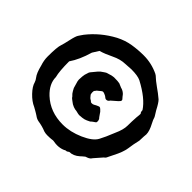

<svg xmlns="http://www.w3.org/2000/svg" viewBox="-231 -1206 1614 1614"><g transform="rotate(45 576.0 -399.0)"><path d="M619.1 -924.3Q711.9 -924.3 796.4 -883.8Q811 -876 823.2 -863.3Q835.4 -850.6 884.3 -814.9Q927.7 -785.2 967.8 -751Q987.8 -731.9 1019 -671.4Q1040 -635.3 1042.5 -633.3Q1044.9 -631.3 1049.3 -621.6Q1056.2 -596.7 1072.3 -566.9Q1103.5 -508.8 1103.5 -469.7Q1103.5 -456.5 1101.1 -441.9L1099.1 -391.1Q1085.4 -335.4 1078.1 -278.8Q1070.3 -227.1 1032.2 -153.8Q1020 -130.4 1009.3 -107.4Q1002.4 -88.9 988.3 -80.6L926.8 -10.3Q918.5 4.9 904.5 12.2Q890.6 19.5 874 24.4Q851.1 42.5 838.9 54.7Q796.9 92.3 749.5 92.3L732.9 103.5Q715.8 103.5 706.5 112.3Q672.4 125.5 637.7 125.5Q617.2 125.5 595.7 121.1L584.5 120.1Q577.1 120.1 568.8 122.1Q558.1 124 520 124.5Q499 124.5 480.5 119.1Q434.1 100.1 383.3 92.8Q360.8 88.4 339.4 72.3Q330.6 65.9 321.5 61Q312.5 56.2 305.2 51.3Q289.6 41.5 273.9 33.7Q227.5 13.7 184.1 -31.7Q140.6 -77.1 130.4 -116.2Q124.5 -134.8 111.3 -151.4Q86.9 -181.6 69.3 -254.4Q53.7 -300.8 53.7 -345.7Q53.7 -460 66.9 -494.6Q74.2 -515.1 87.4 -575.4Q100.6 -635.7 113.3 -652.3Q119.6 -660.6 124.5 -668.9Q130.9 -680.2 138.7 -689.5Q225.6 -800.3 355.5 -870.1Q419.9 -903.3 486.3 -913.8Q552.7 -924.3 619.1 -924.3ZM627.4 -768.1 558.1 -763.7Q501.5 -762.2 441.4 -732.7Q381.3 -703.1 328.6 -687.5L293.9 -632.3Q261.2 -519 210.4 -445.3Q210.4 -328.1 225.1 -272.9Q225.1 -192.9 299.3 -123Q397.9 -31.2 546.9 -31.2Q636.2 -31.2 730 -72.5Q823.7 -113.8 850.6 -165Q874.5 -208.5 909.2 -295.4Q939.9 -362.3 939.9 -410.4Q939.9 -458.5 943.8 -516.6Q947.3 -542.5 947.3 -558.6Q936.5 -568.8 936.5 -591.3Q881.8 -675.3 739.7 -750.5Q703.6 -768.1 627.4 -768.1ZM589.4 -185.1Q579.6 -185.1 548.3 -193.4Q533.2 -193.4 510.5 -201.7Q487.8 -210 467.3 -227.5Q446.8 -240.2 437 -256.8Q434.1 -260.3 430.2 -263.2Q422.4 -269 409.2 -291.5Q404.8 -298.8 401.1 -306.4Q397.5 -314 396.5 -315.2Q395.5 -316.4 378.9 -376.5Q376.5 -391.1 376.5 -395Q377.9 -439.5 382.3 -457.5Q388.7 -474.1 390.9 -484.9Q393.1 -495.6 399.9 -504.4Q414.1 -522.9 441.9 -555.2Q457.5 -572.8 478 -585Q484.9 -589.4 491.7 -594.2Q499.5 -599.6 507.3 -601.6Q513.7 -602.5 530.8 -608.4Q537.6 -609.4 544.4 -612.8Q545.9 -613.3 547.6 -613.3Q549.3 -613.3 556.9 -615Q564.5 -616.7 572.3 -617.2Q622.1 -617.2 639.2 -612.8Q655.3 -606.9 675.8 -597.2Q688 -594.7 698.7 -588.9Q721.7 -577.1 735.4 -555.7Q738.8 -550.3 744.1 -545.4Q755.9 -535.2 755.9 -525.4Q755.9 -515.6 738 -500Q720.2 -484.4 688 -456.5Q677.2 -437.5 659.2 -437.5Q647 -437.5 636.7 -447.8Q631.3 -453.1 625 -455.6Q620.1 -457.5 615.7 -460Q603 -466.3 594.2 -466.3Q584 -466.3 572.8 -455.1Q568.4 -451.7 565.9 -449.2Q561.5 -444.8 556.2 -441.4Q547.9 -436.5 544.2 -429.7Q540.5 -422.9 533.7 -417Q532.2 -403.3 532.2 -399.9Q532.2 -389.6 536.1 -375.5Q544.4 -364.7 551.3 -356.9Q556.6 -350.1 566.4 -344.7Q572.8 -342.8 582.5 -332.5Q587.4 -330.1 595.7 -330.1Q606.9 -330.1 616.2 -335.4Q633.8 -346.2 652.8 -353.5Q656.7 -355.5 660.6 -355.5Q670.9 -355.5 680.7 -344.7L686.5 -338.9Q696.8 -330.1 702.1 -319.8L721.2 -292.5Q725.6 -287.6 730 -282.2Q736.8 -272.9 736.8 -256.8Q736.8 -252.4 735.8 -248.5Q734.9 -244.6 731.2 -241.7Q727.5 -238.8 723.4 -236.1Q719.2 -233.4 715.8 -231Q713.4 -229 710.9 -227.5Q707 -225.1 703.6 -222.2Q697.3 -214.8 690.2 -210.9Q683.1 -207 665.5 -199Q647.9 -190.9 623.8 -188Q599.6 -185.1 589.4 -185.1Z"/></g></svg>

Font: Kaph
Style: Regular
Weight: 400
Designer: GGBotNet
Foundry: f0n7.com
Version: 1.10